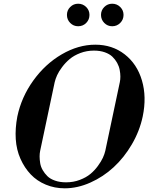

<svg xmlns="http://www.w3.org/2000/svg" viewBox="-20 -1000 808 1032"><path d="M328.1 12.2Q273.4 12.2 226.1 -7.6Q178.7 -27.3 145.3 -62.5Q111.8 -97.7 90.1 -146.2Q68.4 -194.8 64.7 -252.2Q61 -309.6 73.2 -374Q95.2 -478.5 159.2 -567.4Q223.1 -656.2 312 -708Q400.9 -759.8 492.2 -759.8Q583.5 -759.8 650.1 -708Q716.8 -656.2 742.9 -567.6Q769 -479 747.1 -374Q730.5 -295.4 688.7 -224.1Q647 -152.8 590.8 -101.1Q534.7 -49.3 465.6 -18.6Q396.5 12.2 328.1 12.2ZM195.8 -189Q192.9 -175.3 192.9 -158.9Q192.9 -142.6 196 -123Q199.2 -103.5 209.5 -85.7Q219.7 -67.9 234.9 -53Q250 -38.1 275.9 -29.1Q301.8 -20 335 -20Q374.5 -20 408.7 -33Q442.9 -45.9 465.8 -64.9Q488.8 -84 506.3 -108.2Q523.9 -132.3 533 -152.1Q542 -171.9 545.9 -189L624 -558.1Q627 -571.8 627 -588.4Q627 -605 623.3 -624.5Q619.6 -644 609.6 -662.1Q599.6 -680.2 584.2 -695.1Q568.8 -710 543.2 -719Q517.6 -728 484.9 -728Q446.3 -728 412.1 -715.1Q377.9 -702.1 355 -682.9Q332 -663.6 314 -639.6Q295.9 -615.7 286.9 -595.5Q277.8 -575.2 273.9 -558.1ZM339.8 -919.9Q339.8 -944.8 357.4 -962.4Q375 -980 399.9 -980Q425.3 -980 443.1 -962.4Q460.9 -944.8 460.9 -919.9Q460.9 -894.5 443.4 -876.7Q425.8 -858.9 399.9 -858.9Q375 -858.9 357.4 -876.7Q339.8 -894.5 339.8 -919.9ZM522.9 -919.9Q522.9 -944.8 540.5 -962.4Q558.1 -980 583 -980Q608.4 -980 626.2 -962.4Q644 -944.8 644 -919.9Q644 -894.5 626.2 -876.7Q608.4 -858.9 583 -858.9Q558.1 -858.9 540.5 -876.7Q522.9 -894.5 522.9 -919.9Z"/></svg>

Font: Fin Serif Display
Style: Italic
Weight: 400
Italic angle: -12°
Designer: J. Blake Harris
Version: Version 1.006;FEAKit 1.0